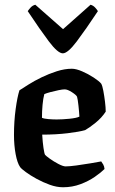

<svg xmlns="http://www.w3.org/2000/svg" viewBox="-20 -790 484 810"><path d="M246 0Q219 0 190 -10.5Q161 -21 134.5 -35.5Q108 -50 89 -64Q70 -78 65 -85Q53 -102 46 -139.5Q39 -177 39 -221Q39 -278 46 -329.5Q53 -381 62 -409Q76 -418 100.5 -433.5Q125 -449 156 -464Q187 -479 220 -489.5Q253 -500 283 -500Q301 -500 326.5 -489Q352 -478 375 -463Q398 -448 407 -437Q412 -428 416 -406.5Q420 -385 423 -360.5Q426 -336 426 -319Q409 -293 383 -272Q357 -251 339 -241Q315 -234 265.5 -228Q216 -222 158 -222Q160 -189 163.5 -165.5Q167 -142 170 -137Q173 -133 189.5 -121Q206 -109 226 -98.5Q246 -88 257 -88Q273 -88 302.5 -92Q332 -96 361.5 -101Q391 -106 407 -109Q411 -104 415.5 -96Q420 -88 421 -77Q406 -62 380 -44Q354 -26 319.5 -13Q285 0 246 0ZM219 -286Q243 -286 273 -289Q303 -292 315 -298Q314 -317 311 -344.5Q308 -372 305 -382Q302 -389 283.5 -401Q265 -413 253 -413Q244 -413 227 -409.5Q210 -406 193 -401.5Q176 -397 167 -393Q162 -375 159.5 -347.5Q157 -320 157 -293Q166 -289 184.5 -287.5Q203 -286 219 -286ZM245 -565Q224 -565 186 -615.5Q148 -666 97 -743Q101 -749 109 -758Q117 -767 129 -770L246 -667L362 -770Q373 -767 381 -758.5Q389 -750 393 -743Q342 -666 304 -615.5Q266 -565 245 -565Z"/></svg>

Font: Texturina 72pt
Style: Bold
Weight: 700
Designer: Guillermo Torres Carreño
Foundry: Omnibus-Type
Version: Version 1.002; ttfautohint (v1.8.3)